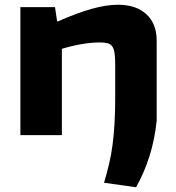

<svg xmlns="http://www.w3.org/2000/svg" viewBox="-20 -570 742 810"><path d="M419 201Q431 160 440 122.5Q449 85 454.5 43.5Q460 2 463 -46Q466 -94 466 -156V-296Q466 -326 463.5 -344.5Q461 -363 454 -373.5Q447 -384 434 -387.5Q421 -391 401 -391Q366 -391 325 -384Q284 -377 241 -364V0H66V-540H212L221 -480H225Q304 -515 366 -532.5Q428 -550 478 -550Q554 -550 597.5 -510Q641 -470 641 -398V-61Q633 18 610.5 89Q588 160 554 220Z"/></svg>

Font: Encode Sans Wide
Style: Bold
Weight: 700
Designer: Pablo Impallari, Andres Torresi
Foundry: Pablo Impallari, Andres Torresi
Version: Version 1.000; ttfautohint (v1.00) -l 8 -r 50 -G 200 -x 14 -